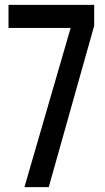

<svg xmlns="http://www.w3.org/2000/svg" viewBox="-20 -770 430 790"><path d="M80.5 0 282.5 -696 313 -655H15V-750H367.5V-664L180.5 0Z"/></svg>

Font: Mohave Medium
Style: Regular
Weight: 500
Designer: Gumpita Rahayu
Foundry: Tokotype
Version: Version 2.003